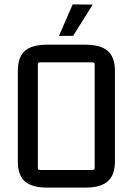

<svg xmlns="http://www.w3.org/2000/svg" viewBox="-20 -845 602 872"><path d="M248 -682 310 -825 401 -824 312 -682ZM61 -112V-523Q61 -586 93 -614Q125 -642 194 -642H368Q437 -642 469.5 -613.5Q502 -585 502 -523V-112Q502 -50 469.5 -21.5Q437 7 368 7H194Q125 7 93 -21Q61 -49 61 -112ZM400 -562H162Q152 -562 152 -552V-83Q152 -73 162 -73H400Q410 -73 410 -83V-552Q410 -562 400 -562Z"/></svg>

Font: Gemunu Libre Medium
Style: Regular
Weight: 500
Designer: Puspanada Ekanayake, Sola Matas, Pathum Egodawatta, Kosala Senevirathne
Foundry: mooniak
Version: Version 1.100